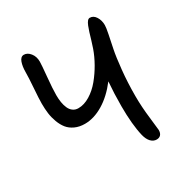

<svg xmlns="http://www.w3.org/2000/svg" viewBox="-167 -872 955 993"><g transform="rotate(-30 311.0 -376.0)"><path d="M486.8 -14.2Q467.8 -14.2 453.1 -29.3Q438.5 -44.4 431.2 -73.2Q414.1 -144.5 414.1 -254.9Q414.1 -329.6 419.9 -399.9Q371.6 -336.9 315.9 -303.5Q260.3 -270 206.1 -270Q173.3 -270 147.7 -281.7Q122.1 -293.5 106.7 -312.7Q91.3 -332 81.3 -358.9Q71.3 -385.7 67.6 -413.1Q64 -440.4 64 -472.2Q64 -500.5 68.6 -562.5Q73.2 -624.5 73.2 -654.8Q73.2 -689.5 82 -713.6Q90.8 -737.8 109.9 -737.8Q130.9 -737.8 147.5 -717Q164.1 -696.3 164.1 -666Q164.1 -647.5 157.5 -578.9Q150.9 -510.3 150.9 -472.2Q150.9 -449.2 154.1 -429.7Q157.2 -410.2 164.6 -393.3Q171.9 -376.5 185.3 -366.7Q198.7 -356.9 216.8 -356.9Q251.5 -356.9 286.6 -378.4Q321.8 -399.9 350.1 -434.3Q378.4 -468.8 400.4 -507.6Q422.4 -546.4 436 -585Q442.4 -603 450 -628.7Q457.5 -654.3 462.4 -670.2Q467.3 -686 473.6 -701.9Q480 -717.8 486.6 -725.3Q493.2 -732.9 501 -732.9Q522.5 -732.9 536.1 -711.4Q549.8 -689.9 549.8 -661.1Q549.8 -647 542.5 -610.8Q535.2 -574.7 526.4 -532.5Q517.6 -490.2 510.3 -417Q502.9 -343.8 502.9 -264.2Q502.9 -199.2 511.5 -128.9Q520 -58.6 520 -51.8Q520 -33.7 511.2 -23.9Q502.4 -14.2 486.8 -14.2Z"/></g></svg>

Font: Shantell Sans Bouncy
Style: Regular
Weight: 400
Designer: Stephen Nixon, Anya Danilova, Shantell Martin
Foundry: Arrow Type
Version: Version 1.006;[9816181b4]